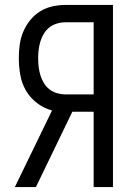

<svg xmlns="http://www.w3.org/2000/svg" viewBox="-20 -755 540 775"><path d="M40 0 190 -309Q157 -318 129.5 -339Q102 -360 85 -389Q68 -418 62 -452Q56 -486 56 -520Q56 -547 59.5 -574Q63 -601 73.5 -626Q84 -651 101 -672.5Q118 -694 141 -708.5Q164 -723 190.5 -729Q217 -735 244 -735H436V0H358V-304H272L125 0ZM358 -374V-665H244Q227 -665 210 -660Q193 -655 179.5 -644.5Q166 -634 157 -619Q148 -604 143 -587.5Q138 -571 136 -554Q134 -537 134 -520Q134 -502 136 -485Q138 -468 143 -451.5Q148 -435 157 -420Q166 -405 179.5 -394.5Q193 -384 210 -379Q227 -374 244 -374Z"/></svg>

Font: Iosevka Algr
Style: Regular
Weight: 400
Monospace: yes
Designer: Belleve Invis
Foundry: Belleve Invis
Version: Version 26.0.2; ttfautohint (v1.8.3)